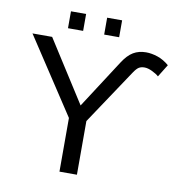

<svg xmlns="http://www.w3.org/2000/svg" viewBox="-90 -921 952 1005"><g transform="rotate(10 386.0 -418.5)"><path d="M631.3 -693.8Q660.6 -693.8 693.1 -682.9Q725.6 -671.9 754.4 -647L713.4 -580.6Q700.7 -592.3 677.7 -603.3Q654.8 -614.3 636.7 -614.3Q619.1 -614.3 607.2 -607.2Q595.2 -600.1 579.6 -576.7L385.3 -285.2V0H292.5V-285.2L27.8 -688H132.3L341.3 -360.4L507.3 -617.2Q534.2 -659.2 563.5 -676.5Q592.8 -693.8 631.3 -693.8ZM398.4 -747.1V-836.9H478V-747.1ZM206.1 -747.1V-836.9H286.6V-747.1Z"/></g></svg>

Font: Liberation Sans
Style: Regular
Weight: 400
Designer: Steve Matteson
Foundry: Ascender Corporation
Version: Version 2.00.1